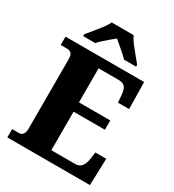

<svg xmlns="http://www.w3.org/2000/svg" viewBox="-218 -1054 1069 1178"><g transform="rotate(30 317.0 -465.5)"><path d="M20 0V-59H68Q87 -59 96.5 -73Q106 -87 106 -110V-599Q106 -636 93.5 -645.5Q81 -655 66 -655H20V-714H577L580 -524H501L497 -574Q494 -613 480.5 -630Q467 -647 434 -647H293V-406H515V-340H293V-67H461Q492 -67 507 -87Q522 -107 527 -140L534 -190H611L605 0ZM112 -784Q127 -803 149 -829Q171 -855 191.5 -882Q212 -909 222 -931H377Q387 -909 407.5 -882Q428 -855 450 -829Q472 -803 487 -784V-771H401Q393 -781 374 -798Q355 -815 334 -832.5Q313 -850 299 -862Q284 -850 264 -833Q244 -816 225.5 -799.5Q207 -783 198 -771H112Z"/></g></svg>

Font: Noto Serif Armenian SemiCondensed Black
Style: Regular
Weight: 900
Width: 4
Designer: Monotype Design Team
Foundry: Monotype Imaging Inc.
Version: Version 2.008; ttfautohint (v1.8.4.7-5d5b)